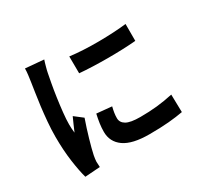

<svg xmlns="http://www.w3.org/2000/svg" viewBox="-164 -998 1327 1259"><g transform="rotate(-30 500.0 -368.5)"><path d="M448 -698Q494 -692 551 -689Q608 -686 666.5 -686.5Q725 -687 779.5 -690Q834 -693 874 -698V-570Q828 -566 773.5 -564Q719 -562 662.5 -562Q606 -562 550.5 -564Q495 -566 449 -570ZM528 -274Q522 -250 519 -230.5Q516 -211 516 -191Q516 -158 547.5 -139.5Q579 -121 654 -121Q721 -121 779 -127Q837 -133 902 -147L905 -13Q857 -4 795.5 1.5Q734 7 649 7Q520 7 458.5 -36.5Q397 -80 397 -156Q397 -187 401.5 -218.5Q406 -250 414 -285ZM296 -763Q293 -755 289.5 -743Q286 -731 282.5 -718Q279 -705 276 -693.5Q273 -682 272 -675Q267 -650 258.5 -604Q250 -558 242.5 -505.5Q235 -453 229.5 -401Q224 -349 224 -312Q224 -298 225 -281Q226 -264 228 -248Q239 -274 250 -299Q261 -324 272 -348L334 -300Q323 -269 312 -234.5Q301 -200 291.5 -167Q282 -134 274.5 -105.5Q267 -77 263 -57Q261 -46 259 -32.5Q257 -19 257 -11Q258 -3 258 8Q258 19 259 30L145 38Q130 -14 118 -99.5Q106 -185 106 -286Q106 -342 111 -399.5Q116 -457 122.5 -509.5Q129 -562 136 -605.5Q143 -649 147 -678Q150 -699 153.5 -725.5Q157 -752 157 -775Z"/></g></svg>

Font: SpoqaHanSans-Bold
Style: Regular
Weight: 700
Designer: [Spoqa Han Sans] Dong-huui Kim \uAE40 \uB3D9 \uD718   [Noto Sans] Ryoko NISHIZUKA \u897F \u585A \u6DBC \u5B50  (kana & i
Foundry: Spoqa (http://www.spoqa-han-sans.com)
Version: Version 2.000